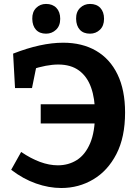

<svg xmlns="http://www.w3.org/2000/svg" viewBox="-20 -930 688 962"><path d="M36 -79.3 86 -168.7Q134 -136 180.3 -118.8Q226.7 -101.7 270 -101.7Q323.3 -101.7 365.3 -128.3Q407.3 -155 431.7 -212.3Q456 -269.7 456 -361Q456 -436.7 436.3 -491.7Q416.7 -546.7 375.8 -576.7Q335 -606.7 271.7 -606.7Q214 -606.7 136 -581L163.3 -602L140.3 -488.7H55.3L45.7 -661.3Q185.3 -716 296.7 -716Q391.7 -716 461.3 -675.7Q531 -635.3 568.8 -557.2Q606.7 -479 606.7 -366.3Q606.7 -242.3 563.3 -158.3Q520 -74.3 447.3 -31.2Q374.7 12 287 12Q224.7 12 160.3 -10.7Q96 -33.3 36 -79.3ZM184 -311.3V-407.7H517V-311.3ZM431 -761.3Q398 -761.3 380 -781Q362 -800.7 361.3 -835.7Q360.7 -870.3 381.2 -890.3Q401.7 -910.3 431 -910.3Q464 -910.3 482.7 -890.3Q501.3 -870.3 501.3 -835.7Q501.3 -800.7 480.8 -781Q460.3 -761.3 431 -761.3ZM210.7 -761.3Q178.3 -761.3 160.3 -781Q142.3 -800.7 141.7 -835.7Q141 -870.3 161.2 -890.3Q181.3 -910.3 210.7 -910.3Q243.7 -910.3 262.7 -890.3Q281.7 -870.3 281.7 -835.7Q281.7 -800.7 260.8 -781Q240 -761.3 210.7 -761.3Z"/></svg>

Font: Bitter Thin
Style: Regular
Weight: 100
Designer: Sol Matas, and Bitter project Authors
Foundry: Sol Matas
Version: Version 2.002